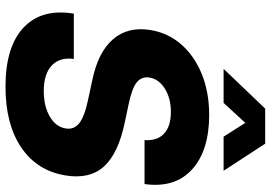

<svg xmlns="http://www.w3.org/2000/svg" viewBox="-165 -821 998 708"><g transform="rotate(90 334.0 -467.0)"><path d="M300.3 11.7Q151.9 11.7 81.3 -55.2Q10.7 -122.1 30.3 -240.2H197.3Q190.4 -188 221.7 -158.7Q252.9 -129.4 315.4 -129.4Q371.6 -129.4 409.7 -151.6Q447.8 -173.8 453.6 -210Q459 -240.2 434.6 -260Q410.2 -279.8 346.7 -293L274.4 -308.6Q171.4 -330.1 124.3 -385.3Q77.1 -440.4 90.8 -523.4Q101.6 -588.4 144.3 -637Q187 -685.5 253.9 -712.4Q320.8 -739.3 403.8 -739.3Q535.6 -739.3 605 -676Q674.3 -612.8 658.7 -501H496.6Q500 -547.4 472.9 -572.8Q445.8 -598.1 393.1 -598.1Q342.8 -598.1 307.4 -576.2Q272 -554.2 266.1 -520Q261.2 -490.2 283.7 -472.2Q306.2 -454.1 366.2 -441.9L428.7 -428.7Q545.4 -404.8 593.5 -351.8Q641.6 -298.8 627 -210Q609.9 -104.5 523.9 -46.4Q438 11.7 300.3 11.7ZM359.4 -792.5H234.4V-793L380.4 -945.8H509.8L609.4 -793V-792.5H483.9L433.1 -872.6Z"/></g></svg>

Font: Inter Display ExtraBold
Style: Italic
Weight: 800
Italic angle: -9.39999°
Designer: Rasmus Andersson
Foundry: rsms
Version: Version 4.000;git-a52131595